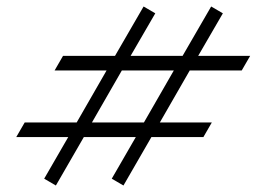

<svg xmlns="http://www.w3.org/2000/svg" viewBox="-20 -561 820 591"><path d="M472 -184H632L606 -139H446L360 10L324 -11L398 -139H238L152 10L116 -11L190 -139H30L56 -184H216L308 -344H148L174 -389H334L422 -541L458 -520L382 -389H542L630 -541L666 -520L590 -389H750L724 -344H564ZM355 -344 263 -184H423L515 -344Z"/></svg>

Font: Inknut Antiqua
Style: Regular
Weight: 400
Designer: Claus Eggers Sørensen
Foundry: Claus Eggers Sørensen
Version: Version 1.003; ttfautohint (v1.8.2) -l 8 -r 50 -G 200 -x 14 